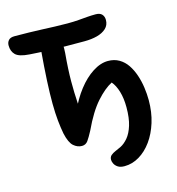

<svg xmlns="http://www.w3.org/2000/svg" viewBox="-127 -819 1033 1118"><g transform="rotate(-15 389.0 -260.0)"><path d="M486 189Q461 189 446.5 179.5Q432 170 425.5 157Q419 144 419 133Q419 116 430 106.5Q441 97 457.5 90Q474 83 491 75Q515 63 536.5 37.5Q558 12 571.5 -31.5Q585 -75 585 -140Q585 -194 572.5 -235.5Q560 -277 539 -301Q494 -278 444 -222Q394 -166 346 -63Q327 -27 313.5 -8Q300 11 277 11Q250 11 227 -9Q204 -29 191 -87Q184 -124 179.5 -168Q175 -212 174.5 -270.5Q174 -329 178 -408Q182 -487 191 -594Q193 -621 207.5 -638Q222 -655 246 -655Q292 -655 309.5 -628Q327 -601 322 -538Q313 -439 313 -368Q313 -297 316.5 -244.5Q320 -192 321 -150L297 -191Q327 -260 368.5 -313.5Q410 -367 457.5 -397.5Q505 -428 550 -428Q588 -428 617 -411Q646 -394 665.5 -365Q685 -336 697.5 -299Q710 -262 715.5 -222.5Q721 -183 721 -146Q721 -74 702 -13Q683 48 650.5 93Q618 138 575.5 163.5Q533 189 486 189ZM448 -574Q389 -574 335 -574.5Q281 -575 228.5 -577Q176 -579 119 -583Q58 -587 36.5 -608Q15 -629 15 -665Q15 -683 26 -695.5Q37 -708 62 -708Q108 -708 148.5 -707Q189 -706 227 -704.5Q265 -703 303 -701.5Q341 -700 380 -700Q418 -700 447 -702.5Q476 -705 501 -707Q526 -709 551 -709Q577 -709 589 -696Q601 -683 601 -662Q601 -631 580 -611.5Q559 -592 525 -583Q491 -574 448 -574Z"/></g></svg>

Font: Shantell Sans SemiBold
Style: Regular
Weight: 600
Designer: Stephen Nixon, Anya Danilova, Shantell Martin
Foundry: Arrow Type
Version: Version 1.011;[c5ecc13dd]